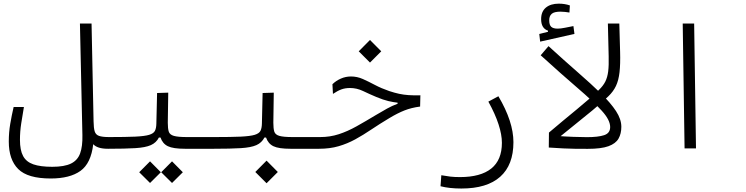

<svg xmlns="http://www.w3.org/2000/svg" viewBox="-20 -824 4142 1066"><path d="M580.1 2Q549.3 2 529.3 -4.4Q509.3 -10.7 497.6 -23.4Q485.4 83 426.5 125Q367.7 167 261.7 167Q133.8 167 81.3 114.7Q28.8 62.5 28.8 -38.1Q28.8 -89.4 36.9 -136.5Q44.9 -183.6 55.7 -230H112.8Q105 -184.1 97.9 -139.2Q90.8 -94.2 90.8 -47.4Q90.8 9.8 108.2 42.2Q125.5 74.7 165 88.4Q204.6 102.1 270 102.1Q337.4 102.1 374.3 84Q411.1 65.9 425 27.1Q439 -11.7 437.5 -74.2L423.8 -693.4H488.3L499.5 -149.9V-150.4Q500 -113.8 505.6 -95Q511.2 -76.2 529.5 -69.6Q547.9 -63 585.9 -63Q604.5 -63 613.5 -57.4Q622.6 -51.8 622.6 -33.2Q622.6 -11.2 610.1 -4.6Q597.7 2 580.1 2Z M580.1 2 585.9 -63Q677.7 -63 730.5 -65.4Q783.2 -67.9 808.1 -75.4Q833 -83 840.3 -97.9Q847.7 -112.8 848.1 -137.7L852.1 -307.6L914.1 -309.6L911.6 -142.6Q911.6 -110.4 917 -93.3Q922.4 -76.2 945.1 -69.6Q967.8 -63 1018.6 -63H1171.9Q1190.4 -63 1197.8 -56.4Q1205.1 -49.8 1205.1 -33.2Q1205.1 -12.2 1194.3 -5.1Q1183.6 2 1166 2H1007.3Q941.4 2 912.1 -12.2Q882.8 -26.4 871.1 -60.5H862.3Q847.7 -31.7 817.6 -18.3Q787.6 -4.9 731.2 -1.5Q674.8 2 580.1 2ZM813 191.9 752.9 132.3 813 71.8 873 132.3ZM935.1 191.9 875 132.3 935.1 71.8 995.1 132.3Z M1166 2 1171.9 -63Q1263.7 -63 1316.4 -65.4Q1369.1 -67.9 1394 -75.4Q1418.9 -83 1426.3 -97.9Q1433.6 -112.8 1434.1 -137.7L1438 -307.6L1500 -309.6L1497.6 -142.6Q1497.6 -110.4 1502.9 -93.3Q1508.3 -76.2 1531 -69.6Q1553.7 -63 1604.5 -63H1757.8Q1776.4 -63 1783.7 -56.4Q1791 -49.8 1791 -33.2Q1791 -12.2 1780.3 -5.1Q1769.5 2 1752 2H1593.3Q1527.3 2 1498 -12.2Q1468.8 -26.4 1457 -60.5H1448.2Q1433.6 -31.7 1403.6 -18.3Q1373.5 -4.9 1317.1 -1.5Q1260.7 2 1166 2ZM1460 193.4 1397.5 130.9 1460 67.9 1522.5 130.9Z M1750.5 2Q1738.8 2 1731.2 -5.6Q1723.6 -13.2 1723.6 -31.2Q1723.6 -63 1757.8 -63Q1812.5 -63 1861.1 -78.9Q1909.7 -94.7 1959.5 -122.6Q2009.3 -150.4 2067.4 -185.5Q2101.1 -205.6 2129.2 -221.2Q2157.2 -236.8 2187.5 -248V-253.9Q2164.6 -256.3 2136.2 -262.9Q2107.9 -269.5 2069.3 -285.6Q2030.8 -301.8 1995.8 -318.6Q1960.9 -335.4 1923.3 -335.4Q1896.5 -335.4 1875.2 -327.6Q1854 -319.8 1828.6 -302.7L1825.7 -356.4Q1845.7 -376 1872.6 -387.7Q1899.4 -399.4 1928.7 -399.4Q1962.9 -399.4 1994.6 -385.3Q2026.4 -371.1 2061.8 -352.3Q2097.2 -333.5 2141.1 -318.4Q2170.9 -308.6 2195.8 -303.2Q2220.7 -297.9 2248.5 -295.9Q2276.4 -293.9 2314 -294.9L2312.5 -232.4Q2264.2 -226.1 2225.8 -210.9Q2187.5 -195.8 2142.1 -168.5Q2087.4 -135.7 2041.7 -105Q1996.1 -74.2 1952.4 -50.3Q1908.7 -26.4 1860.1 -12.2Q1811.5 2 1750.5 2ZM2034.2 -476.6 1971.7 -539.1 2034.2 -602.1 2096.7 -539.1Z M2541.5 222.7Q2475.1 222.7 2425.8 210L2430.2 148.9Q2457.5 153.8 2480 156.5Q2502.4 159.2 2533.7 159.2Q2648.4 159.2 2707.5 111.8Q2766.6 64.5 2766.6 -31.2Q2766.6 -76.2 2748 -133.5Q2729.5 -190.9 2691.4 -259.8L2747.1 -289.6Q2830.6 -148.4 2830.6 -34.7Q2830.6 91.8 2757.3 157.2Q2684.1 222.7 2541.5 222.7Z M3243.2 2.4Q3202.1 2.4 3171.6 2Q3141.1 1.5 3108.2 0Q3075.2 -1.5 3026.9 -4.9L3027.8 -87.9L3065.9 -69.8Q3115.7 -65.9 3162.6 -64.2Q3209.5 -62.5 3239.3 -62.5Q3300.8 -62.5 3334.2 -73.5Q3367.7 -84.5 3367.7 -118.7Q3367.7 -158.2 3320.6 -209.7Q3273.4 -261.2 3186.8 -335.4Q3100.1 -409.7 2981.9 -517.1L3025.4 -567.9Q3114.3 -486.8 3188.2 -422.4Q3262.2 -357.9 3316.4 -305.2Q3370.6 -252.4 3400.1 -207.3Q3429.7 -162.1 3429.7 -120.1Q3429.7 -82 3414.1 -54.4Q3398.4 -26.9 3358.2 -12.2Q3317.9 2.4 3243.2 2.4ZM2979 -592.8 2974.1 -635.3 3022.5 -647.5V-653.8Q2984.4 -666.5 2984.4 -717.8Q2984.4 -759.8 3010.7 -781.7Q3037.1 -803.7 3082.5 -803.7Q3115.7 -803.7 3144 -793.9L3141.6 -754.4Q3129.4 -756.3 3117.2 -757.8Q3105 -759.3 3091.8 -759.3Q3057.1 -759.3 3043.2 -747.3Q3029.3 -735.4 3029.3 -711.4Q3029.3 -685.5 3040.3 -675.3Q3051.3 -665 3076.2 -665Q3092.3 -665 3116.7 -669.9Q3141.1 -674.8 3163.6 -679.2L3169.4 -635.7Z M3070.8 -50.3 3027.8 -87.9Q3107.9 -155.8 3181.6 -216.1Q3255.4 -276.4 3305.2 -324.7Q3328.6 -347.2 3340.6 -370.8Q3352.5 -394.5 3356.7 -427.7Q3360.8 -460.9 3359.4 -511.2L3355 -693.4H3418.5L3422.9 -536.1Q3424.8 -468.3 3419.7 -423.1Q3414.6 -377.9 3399.9 -346.9Q3385.3 -315.9 3357.9 -289.6Q3317.9 -251.5 3268.6 -210.7Q3219.2 -169.9 3168.2 -129.2Q3117.2 -88.4 3070.8 -50.3Z M3780.8 0 3770.5 -693.4H3834L3844.2 0Z"/></svg>

Font: Cascadia Code NF Light
Style: Regular
Weight: 300
Monospace: yes
Designer: Aaron Bell
Foundry: Saja Typeworks
Version: Version 2404.023; ttfautohint (v1.8.4)